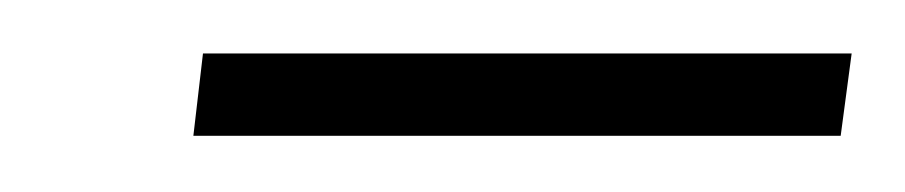

<svg xmlns="http://www.w3.org/2000/svg" viewBox="-20 -314 330 70"><path d="M50.5 -264.5 54 -294.5H290.5L286.5 -264.5Z"/></svg>

Font: Karla ExtraLight
Style: Italic
Weight: 250
Italic angle: -8°
Designer: Jonathan Pinhorn
Version: Version 2.004;gftools[0.9.33]